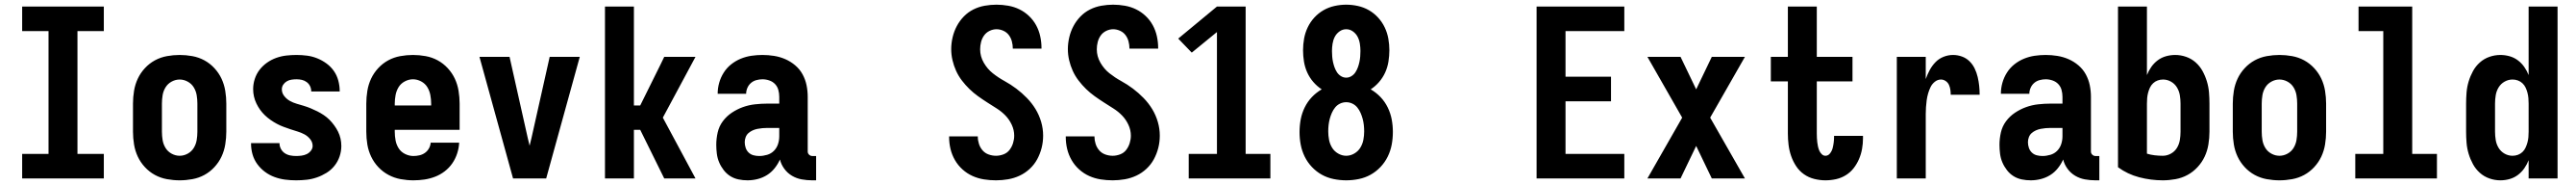

<svg xmlns="http://www.w3.org/2000/svg" viewBox="-20 -763 11040 791"><path d="M75 0V-105H188V-630H75V-735H425V-630H312V-105H425V0Z M750 8Q723 8 695.5 3Q668 -2 644 -15Q620 -28 601 -48.5Q582 -69 570.5 -93.5Q559 -118 554.5 -145.5Q550 -173 550 -200V-320Q550 -347 554.5 -374.5Q559 -402 570.5 -426.5Q582 -451 601 -471.5Q620 -492 644 -505Q668 -518 695.5 -523Q723 -528 750 -528Q777 -528 804.5 -523Q832 -518 856 -505Q880 -492 899 -471.5Q918 -451 929.5 -426.5Q941 -402 945.5 -374.5Q950 -347 950 -320V-200Q950 -173 945.5 -145.5Q941 -118 929.5 -93.5Q918 -69 899 -48.5Q880 -28 856 -15Q832 -2 804.5 3Q777 8 750 8ZM750 -97Q768 -97 784.5 -106Q801 -115 810.5 -130.5Q820 -146 823 -164Q826 -182 826 -200V-320Q826 -338 823 -356Q820 -374 810.5 -389.5Q801 -405 784.5 -414Q768 -423 750 -423Q732 -423 715.5 -414Q699 -405 689.5 -389.5Q680 -374 677 -356Q674 -338 674 -320V-200Q674 -182 677 -164Q680 -146 689.5 -130.5Q699 -115 715.5 -106Q732 -97 750 -97Z M1249 8Q1225 8 1202 5Q1179 2 1157 -6Q1135 -14 1116 -28Q1097 -42 1083 -61Q1069 -80 1062.5 -102.5Q1056 -125 1056 -149V-151H1178V-150Q1178 -138 1184 -126.5Q1190 -115 1200.5 -108Q1211 -101 1223.5 -98.5Q1236 -96 1249 -96Q1260 -96 1272 -97.5Q1284 -99 1294.5 -104Q1305 -109 1312.5 -118.5Q1320 -128 1320 -139Q1320 -155 1309.5 -168Q1299 -181 1285 -188.5Q1271 -196 1256 -200.5Q1241 -205 1226 -210Q1211 -215 1196 -220.5Q1181 -226 1167 -233.5Q1153 -241 1140 -250Q1127 -259 1115.5 -270Q1104 -281 1095 -293.5Q1086 -306 1079 -320.5Q1072 -335 1068.5 -350.5Q1065 -366 1065 -382Q1065 -404 1072 -425.5Q1079 -447 1092.5 -464.5Q1106 -482 1124.5 -495Q1143 -508 1164 -515.5Q1185 -523 1207 -525.5Q1229 -528 1251 -528Q1274 -528 1296.5 -525Q1319 -522 1340 -513.5Q1361 -505 1379.5 -491.5Q1398 -478 1411 -459.5Q1424 -441 1430 -418.5Q1436 -396 1436 -374V-372H1314Q1314 -384 1309 -394.5Q1304 -405 1294.5 -412Q1285 -419 1274 -421.5Q1263 -424 1251 -424Q1241 -424 1230 -422.5Q1219 -421 1209.5 -415.5Q1200 -410 1194 -401Q1188 -392 1188 -381Q1188 -365 1198.5 -352Q1209 -339 1222.5 -331.5Q1236 -324 1251.5 -319.5Q1267 -315 1282 -310.5Q1297 -306 1311.5 -300Q1326 -294 1340 -287Q1354 -280 1367.5 -271Q1381 -262 1392 -251Q1403 -240 1412.5 -227Q1422 -214 1429 -200Q1436 -186 1439.5 -170.5Q1443 -155 1443 -139Q1443 -116 1435.5 -94Q1428 -72 1413.5 -54Q1399 -36 1379.5 -24Q1360 -12 1338.5 -4.5Q1317 3 1294.5 5.5Q1272 8 1249 8Z M1752 8Q1725 8 1697.5 3Q1670 -2 1645.5 -15Q1621 -28 1602 -48Q1583 -68 1571 -93Q1559 -118 1554.5 -145Q1550 -172 1550 -200V-320Q1550 -347 1554.5 -374.5Q1559 -402 1570.5 -426.5Q1582 -451 1601 -471.5Q1620 -492 1644 -505Q1668 -518 1695.5 -523Q1723 -528 1750 -528Q1777 -528 1804.5 -523Q1832 -518 1856 -505Q1880 -492 1899 -471.5Q1918 -451 1929.5 -426.5Q1941 -402 1945.5 -374.5Q1950 -347 1950 -320V-208H1672V-200Q1672 -181 1675.5 -162.5Q1679 -144 1689 -128.5Q1699 -113 1716.5 -104.5Q1734 -96 1752 -96Q1765 -96 1778 -99Q1791 -102 1801.5 -109.5Q1812 -117 1818.5 -128.5Q1825 -140 1826 -153H1948Q1947 -130 1939.5 -107Q1932 -84 1918.5 -64.5Q1905 -45 1886 -30.5Q1867 -16 1845 -7.5Q1823 1 1799.5 4.5Q1776 8 1752 8ZM1672 -312H1828V-320Q1828 -338 1824.5 -356.5Q1821 -375 1811.5 -390.5Q1802 -406 1785 -415Q1768 -424 1750 -424Q1732 -424 1715 -415Q1698 -406 1688.5 -390.5Q1679 -375 1675.5 -356.5Q1672 -338 1672 -320Z M2179 0 2035 -520H2164L2242 -173Q2244 -165 2246 -156.5Q2248 -148 2250 -140Q2252 -148 2254 -156.5Q2256 -165 2258 -173L2336 -520H2465L2321 0Z M2573 0V-735H2697V-312H2724L2810 -485L2827 -520H2961L2821 -260L2961 0H2827L2724 -208H2697V0Z M3184 8Q3164 8 3145 4Q3126 0 3110 -10Q3094 -20 3082 -35.5Q3070 -51 3062.5 -68.5Q3055 -86 3052.5 -105.5Q3050 -125 3050 -144Q3050 -170 3056 -196.5Q3062 -223 3078 -244.5Q3094 -266 3116.5 -281Q3139 -296 3164 -305Q3189 -314 3216 -317Q3243 -320 3269 -320H3320V-349Q3320 -364 3316 -378.5Q3312 -393 3302 -403.5Q3292 -414 3277.5 -419Q3263 -424 3248 -424Q3235 -424 3222 -420.5Q3209 -417 3199 -408.5Q3189 -400 3183.5 -387.5Q3178 -375 3178 -362H3056Q3056 -386 3062.5 -409Q3069 -432 3082 -452.5Q3095 -473 3114 -488Q3133 -503 3155 -512Q3177 -521 3200.5 -524.5Q3224 -528 3248 -528Q3273 -528 3298 -524Q3323 -520 3346 -510Q3369 -500 3388.5 -483.5Q3408 -467 3420 -445Q3432 -423 3437 -398.5Q3442 -374 3442 -349V-115Q3442 -107 3448 -101.5Q3454 -96 3461 -96H3478V8H3461Q3439 8 3416.5 4Q3394 0 3374.5 -11.5Q3355 -23 3341.5 -41.5Q3328 -60 3323 -81Q3314 -61 3300 -43.5Q3286 -26 3267.5 -14.5Q3249 -3 3227.5 2.5Q3206 8 3184 8ZM3234 -96Q3251 -96 3268 -101Q3285 -106 3297 -118Q3309 -130 3314.5 -146.5Q3320 -163 3320 -180V-216H3269Q3258 -216 3247.5 -215Q3237 -214 3226.5 -212Q3216 -210 3206 -205.5Q3196 -201 3188 -194Q3180 -187 3176 -176.5Q3172 -166 3172 -155Q3172 -143 3176 -131Q3180 -119 3189 -110.5Q3198 -102 3210 -99Q3222 -96 3234 -96Z M4249 8Q4223 8 4197.5 4Q4172 0 4148.5 -10.5Q4125 -21 4105.5 -38.5Q4086 -56 4073 -78.5Q4060 -101 4054 -126Q4048 -151 4048 -177V-180H4171V-178Q4171 -163 4176 -147.5Q4181 -132 4191.5 -120Q4202 -108 4217.5 -102.5Q4233 -97 4249 -97Q4265 -97 4281 -103Q4297 -109 4307 -122Q4317 -135 4322 -151Q4327 -167 4327 -183Q4327 -207 4316.5 -229.5Q4306 -252 4289.5 -269Q4273 -286 4252.5 -299Q4232 -312 4211.5 -325Q4191 -338 4171.5 -352Q4152 -366 4135 -382.5Q4118 -399 4103 -418.5Q4088 -438 4078 -460Q4068 -482 4062.5 -505.5Q4057 -529 4057 -553Q4057 -578 4063 -603.5Q4069 -629 4081 -651.5Q4093 -674 4111 -692.5Q4129 -711 4152 -722.5Q4175 -734 4200.5 -738.5Q4226 -743 4251 -743Q4276 -743 4301.5 -738.5Q4327 -734 4349.5 -723Q4372 -712 4390.5 -694.5Q4409 -677 4421 -655Q4433 -633 4438.5 -608Q4444 -583 4444 -558V-555H4321V-556Q4321 -571 4317 -586Q4313 -601 4304 -613Q4295 -625 4280.5 -631.5Q4266 -638 4251 -638Q4236 -638 4221.5 -631Q4207 -624 4198 -611.5Q4189 -599 4185 -583.5Q4181 -568 4181 -552Q4181 -522 4196.5 -495Q4212 -468 4235.5 -449.5Q4259 -431 4285.5 -416.5Q4312 -402 4336 -384Q4360 -366 4381.5 -344Q4403 -322 4418.5 -296.5Q4434 -271 4442.5 -242Q4451 -213 4451 -183Q4451 -156 4444.5 -130.5Q4438 -105 4425.5 -82Q4413 -59 4393.5 -41Q4374 -23 4350.5 -12Q4327 -1 4301 3.5Q4275 8 4249 8Z M4749 8Q4723 8 4697.5 4Q4672 0 4648.5 -10.5Q4625 -21 4605.5 -38.5Q4586 -56 4573 -78.5Q4560 -101 4554 -126Q4548 -151 4548 -177V-180H4671V-178Q4671 -163 4676 -147.5Q4681 -132 4691.5 -120Q4702 -108 4717.5 -102.5Q4733 -97 4749 -97Q4765 -97 4781 -103Q4797 -109 4807 -122Q4817 -135 4822 -151Q4827 -167 4827 -183Q4827 -207 4816.5 -229.5Q4806 -252 4789.5 -269Q4773 -286 4752.5 -299Q4732 -312 4711.5 -325Q4691 -338 4671.5 -352Q4652 -366 4635 -382.5Q4618 -399 4603 -418.5Q4588 -438 4578 -460Q4568 -482 4562.5 -505.5Q4557 -529 4557 -553Q4557 -578 4563 -603.5Q4569 -629 4581 -651.5Q4593 -674 4611 -692.5Q4629 -711 4652 -722.5Q4675 -734 4700.5 -738.5Q4726 -743 4751 -743Q4776 -743 4801.5 -738.5Q4827 -734 4849.5 -723Q4872 -712 4890.5 -694.5Q4909 -677 4921 -655Q4933 -633 4938.5 -608Q4944 -583 4944 -558V-555H4821V-556Q4821 -571 4817 -586Q4813 -601 4804 -613Q4795 -625 4780.5 -631.5Q4766 -638 4751 -638Q4736 -638 4721.5 -631Q4707 -624 4698 -611.5Q4689 -599 4685 -583.5Q4681 -568 4681 -552Q4681 -522 4696.5 -495Q4712 -468 4735.5 -449.5Q4759 -431 4785.5 -416.5Q4812 -402 4836 -384Q4860 -366 4881.5 -344Q4903 -322 4918.5 -296.5Q4934 -271 4942.5 -242Q4951 -213 4951 -183Q4951 -156 4944.5 -130.5Q4938 -105 4925.5 -82Q4913 -59 4893.5 -41Q4874 -23 4850.5 -12Q4827 -1 4801 3.5Q4775 8 4749 8Z M5075 0V-105H5196V-626L5088 -538L5030 -598L5196 -735H5319V-105H5425V0Z M5750 8Q5723 8 5696 2.5Q5669 -3 5645.5 -16Q5622 -29 5603 -49Q5584 -69 5572 -93.5Q5560 -118 5555 -144.5Q5550 -171 5550 -198Q5550 -226 5555 -252.5Q5560 -279 5572 -303.5Q5584 -328 5602.5 -347.5Q5621 -367 5645 -381Q5625 -394 5609 -412.5Q5593 -431 5583 -453Q5573 -475 5569 -499.5Q5565 -524 5565 -548Q5565 -573 5569.5 -598Q5574 -623 5585 -646Q5596 -669 5613.5 -688Q5631 -707 5653 -719.5Q5675 -732 5700 -737.5Q5725 -743 5750 -743Q5775 -743 5800 -737.5Q5825 -732 5847 -719.5Q5869 -707 5886.5 -688Q5904 -669 5915 -646Q5926 -623 5930.5 -598Q5935 -573 5935 -548Q5935 -524 5931 -499.5Q5927 -475 5917 -453Q5907 -431 5891 -412.5Q5875 -394 5855 -381Q5879 -367 5897.5 -347.5Q5916 -328 5928 -303.5Q5940 -279 5945 -252.5Q5950 -226 5950 -199Q5950 -171 5945 -144.5Q5940 -118 5928 -93.5Q5916 -69 5897 -49Q5878 -29 5854.5 -16Q5831 -3 5804 2.5Q5777 8 5750 8ZM5750 -431Q5762 -431 5772.5 -437.5Q5783 -444 5789.5 -454Q5796 -464 5800 -475Q5804 -486 5806.5 -497.5Q5809 -509 5810 -521Q5811 -533 5811 -545Q5811 -560 5808.5 -576Q5806 -592 5799 -605.5Q5792 -619 5779 -628.5Q5766 -638 5750 -638Q5734 -638 5721 -628.5Q5708 -619 5701 -605.5Q5694 -592 5691.5 -576Q5689 -560 5689 -545Q5689 -533 5690 -521Q5691 -509 5693.5 -497.5Q5696 -486 5700 -475Q5704 -464 5710.5 -454Q5717 -444 5727.5 -437.5Q5738 -431 5750 -431ZM5750 -97Q5768 -97 5784.5 -106.5Q5801 -116 5810.5 -131.5Q5820 -147 5823.5 -165Q5827 -183 5827 -201Q5827 -215 5825.5 -228.5Q5824 -242 5820.5 -255Q5817 -268 5811.5 -280.5Q5806 -293 5797.5 -303.5Q5789 -314 5776.5 -320Q5764 -326 5750 -326Q5736 -326 5723.5 -320Q5711 -314 5702.5 -303.5Q5694 -293 5688.5 -280.5Q5683 -268 5679.5 -255Q5676 -242 5674.5 -228.5Q5673 -215 5673 -201Q5673 -183 5676.5 -165Q5680 -147 5689.5 -131.5Q5699 -116 5715.5 -106.5Q5732 -97 5750 -97Z M6566 0V-735H6942V-630H6690V-435H6885V-330H6690V-105H6942V0Z M7041 0 7190 -260 7041 -520H7183L7250 -381L7317 -520H7459L7310 -260L7459 0H7317L7250 -139L7183 0Z M7804 8Q7780 8 7756 2Q7732 -4 7712 -18Q7692 -32 7678.5 -52.5Q7665 -73 7657 -96Q7649 -119 7646 -143.5Q7643 -168 7643 -192V-415H7570V-520H7643V-735H7767V-520H7920V-415H7767V-192Q7767 -183 7767.5 -173.5Q7768 -164 7769 -155Q7770 -146 7772 -137Q7774 -128 7777.5 -119.5Q7781 -111 7788 -104Q7795 -97 7804 -97Q7816 -97 7824 -107.5Q7832 -118 7835 -130Q7838 -142 7839.5 -154Q7841 -166 7841 -178V-182H7965V-172Q7965 -149 7961 -126.5Q7957 -104 7948 -83Q7939 -62 7925 -44Q7911 -26 7891.5 -14Q7872 -2 7849.5 3Q7827 8 7804 8Z M8110 0V-520H8234V-425Q8241 -445 8251 -463.5Q8261 -482 8275.5 -497Q8290 -512 8310 -520Q8330 -528 8351 -528Q8370 -528 8388.5 -521.5Q8407 -515 8421 -501.5Q8435 -488 8443.5 -470.5Q8452 -453 8456.5 -434Q8461 -415 8463 -396Q8465 -377 8465 -358H8341Q8341 -368 8339.5 -379Q8338 -390 8333.5 -400Q8329 -410 8319.5 -416.5Q8310 -423 8299 -423Q8285 -423 8273 -413.5Q8261 -404 8254.5 -390.5Q8248 -377 8244 -363Q8240 -349 8238 -334.5Q8236 -320 8235 -305Q8234 -290 8234 -276V0Z M8684 8Q8664 8 8645 4Q8626 0 8610 -10Q8594 -20 8582 -35.5Q8570 -51 8562.5 -68.5Q8555 -86 8552.5 -105.5Q8550 -125 8550 -144Q8550 -170 8556 -196.5Q8562 -223 8578 -244.5Q8594 -266 8616.5 -281Q8639 -296 8664 -305Q8689 -314 8716 -317Q8743 -320 8769 -320H8820V-349Q8820 -364 8816 -378.5Q8812 -393 8802 -403.5Q8792 -414 8777.5 -419Q8763 -424 8748 -424Q8735 -424 8722 -420.5Q8709 -417 8699 -408.5Q8689 -400 8683.5 -387.5Q8678 -375 8678 -362H8556Q8556 -386 8562.5 -409Q8569 -432 8582 -452.5Q8595 -473 8614 -488Q8633 -503 8655 -512Q8677 -521 8700.5 -524.5Q8724 -528 8748 -528Q8773 -528 8798 -524Q8823 -520 8846 -510Q8869 -500 8888.5 -483.5Q8908 -467 8920 -445Q8932 -423 8937 -398.5Q8942 -374 8942 -349V-115Q8942 -107 8948 -101.5Q8954 -96 8961 -96H8978V8H8961Q8939 8 8916.5 4Q8894 0 8874.5 -11.5Q8855 -23 8841.5 -41.5Q8828 -60 8823 -81Q8814 -61 8800 -43.5Q8786 -26 8767.5 -14.5Q8749 -3 8727.5 2.5Q8706 8 8684 8ZM8734 -96Q8751 -96 8768 -101Q8785 -106 8797 -118Q8809 -130 8814.5 -146.5Q8820 -163 8820 -180V-216H8769Q8758 -216 8747.5 -215Q8737 -214 8726.5 -212Q8716 -210 8706 -205.5Q8696 -201 8688 -194Q8680 -187 8676 -176.5Q8672 -166 8672 -155Q8672 -143 8676 -131Q8680 -119 8689 -110.5Q8698 -102 8710 -99Q8722 -96 8734 -96Z M9250 8Q9199 8 9149 -5Q9099 -18 9058 -48V-735H9182V-442Q9189 -460 9200.5 -476.5Q9212 -493 9228 -505Q9244 -517 9263.5 -522.5Q9283 -528 9303 -528Q9327 -528 9350 -520Q9373 -512 9391 -496Q9409 -480 9420.5 -459Q9432 -438 9439 -415Q9446 -392 9448 -368Q9450 -344 9450 -320V-200Q9450 -173 9445.5 -145.5Q9441 -118 9429.5 -93.5Q9418 -69 9399 -48.5Q9380 -28 9356 -15Q9332 -2 9304.5 3Q9277 8 9250 8ZM9250 -97Q9268 -97 9284.5 -106Q9301 -115 9310.5 -130.5Q9320 -146 9323 -164Q9326 -182 9326 -200V-320Q9326 -338 9323 -356Q9320 -374 9310.5 -389.5Q9301 -405 9285 -414Q9269 -423 9251 -423Q9239 -423 9228 -419Q9217 -415 9208.5 -407Q9200 -399 9195 -388.5Q9190 -378 9187 -366.5Q9184 -355 9183 -343.5Q9182 -332 9182 -320V-106Q9198 -101 9215.5 -99Q9233 -97 9250 -97Z M9750 8Q9723 8 9695.5 3Q9668 -2 9644 -15Q9620 -28 9601 -48.5Q9582 -69 9570.5 -93.5Q9559 -118 9554.5 -145.5Q9550 -173 9550 -200V-320Q9550 -347 9554.5 -374.5Q9559 -402 9570.5 -426.5Q9582 -451 9601 -471.5Q9620 -492 9644 -505Q9668 -518 9695.5 -523Q9723 -528 9750 -528Q9777 -528 9804.5 -523Q9832 -518 9856 -505Q9880 -492 9899 -471.5Q9918 -451 9929.5 -426.5Q9941 -402 9945.5 -374.5Q9950 -347 9950 -320V-200Q9950 -173 9945.5 -145.5Q9941 -118 9929.5 -93.5Q9918 -69 9899 -48.5Q9880 -28 9856 -15Q9832 -2 9804.5 3Q9777 8 9750 8ZM9750 -97Q9768 -97 9784.5 -106Q9801 -115 9810.5 -130.5Q9820 -146 9823 -164Q9826 -182 9826 -200V-320Q9826 -338 9823 -356Q9820 -374 9810.5 -389.5Q9801 -405 9784.5 -414Q9768 -423 9750 -423Q9732 -423 9715.5 -414Q9699 -405 9689.5 -389.5Q9680 -374 9677 -356Q9674 -338 9674 -320V-200Q9674 -182 9677 -164Q9680 -146 9689.5 -130.5Q9699 -115 9715.5 -106Q9732 -97 9750 -97Z M10075 0V-105H10195V-630H10089V-735H10319V-105H10425V0Z M10697 8Q10673 8 10650 0Q10627 -8 10609 -24Q10591 -40 10579.5 -61Q10568 -82 10561 -105Q10554 -128 10552 -152Q10550 -176 10550 -200V-320Q10550 -344 10552 -368Q10554 -392 10561 -415Q10568 -438 10579.5 -459Q10591 -480 10609 -496Q10627 -512 10650 -520Q10673 -528 10697 -528Q10717 -528 10736.5 -522.5Q10756 -517 10772 -505Q10788 -493 10799.5 -476.5Q10811 -460 10818 -442V-735H10942V0H10818V-78Q10811 -60 10799.5 -43.5Q10788 -27 10772 -15Q10756 -3 10736.5 2.5Q10717 8 10697 8ZM10749 -97Q10761 -97 10772 -101Q10783 -105 10791.5 -113Q10800 -121 10805 -132Q10810 -143 10813 -154Q10816 -165 10817 -176.5Q10818 -188 10818 -200V-320Q10818 -332 10817 -343.5Q10816 -355 10813 -366.5Q10810 -378 10805 -388.5Q10800 -399 10791.5 -407Q10783 -415 10772 -419Q10761 -423 10749 -423Q10731 -423 10715 -414Q10699 -405 10689.5 -389.5Q10680 -374 10677 -356Q10674 -338 10674 -320V-200Q10674 -182 10677 -164Q10680 -146 10689.5 -130.5Q10699 -115 10715 -106Q10731 -97 10749 -97Z"/></svg>

Font: Iosevka SS18 Extrabold
Style: Regular
Weight: 800
Monospace: yes
Designer: Belleve Invis
Foundry: Belleve Invis
Version: Version 25.1.1; ttfautohint (v1.8.4)